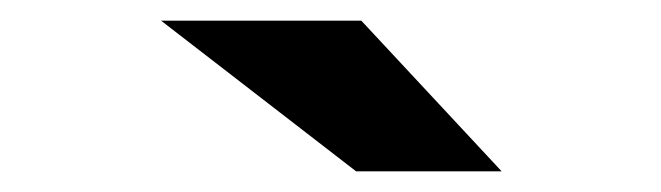

<svg xmlns="http://www.w3.org/2000/svg" viewBox="-20 -767 640 186"><path d="M325 -601 136 -747H330L466 -601Z"/></svg>

Font: Red Hat Mono
Style: Italic
Weight: 300
Italic angle: -12°
Monospace: yes
Designer: Pentagram, MCKL
Foundry: Pentagram, MCKL
Version: Version 1.023